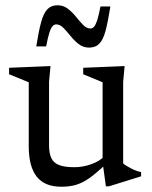

<svg xmlns="http://www.w3.org/2000/svg" viewBox="-20 -698 576 728"><path d="M166 -147Q166 -116.5 174.8 -98.2Q183.5 -80 204.5 -72Q225.5 -64 261.5 -64Q295.5 -64 327.8 -76Q360 -88 375.5 -106L392.5 -86.5Q364 -58.5 341.2 -39.8Q318.5 -21 298.5 -10Q278.5 1 257.8 5.5Q237 10 212.5 10Q149 10 119 -28.5Q89 -67 89 -143.5V-386L14.5 -416.5V-441L171.5 -447.5L166 -388ZM381.5 8.5 369 -82.5V-386L295.5 -416.5V-441L452.5 -447.5L447 -388V-78.5Q451.5 -74 459.8 -69Q468 -64 477.8 -59Q487.5 -54 497.2 -50.5Q507 -47 515 -45.5V-29.5L393 8.5ZM398.5 -673.5Q389.5 -616.5 380.5 -582.2Q371.5 -548 357 -532.8Q342.5 -517.5 318 -517.5Q295.5 -517.5 278.5 -530.8Q261.5 -544 247.5 -561.5Q233.5 -579 220.5 -592.2Q207.5 -605.5 193 -605.5Q186 -605.5 179.8 -599.2Q173.5 -593 167.5 -575Q161.5 -557 155 -522H117.5Q126.5 -579.5 135.8 -613.5Q145 -647.5 159.5 -662.8Q174 -678 198 -678Q220.5 -678 237.5 -664.8Q254.5 -651.5 268.5 -634Q282.5 -616.5 295.5 -603.2Q308.5 -590 323 -590Q330.5 -590 336.5 -596.5Q342.5 -603 348.5 -621Q354.5 -639 361 -673.5Z"/></svg>

Font: Newsreader 16pt 16pt
Style: Regular
Weight: 400
Version: Version 1.003